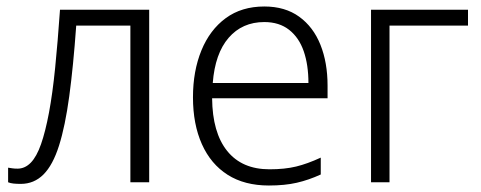

<svg xmlns="http://www.w3.org/2000/svg" viewBox="-20 -562 1482 592"><path d="M440 0H382V-483H215Q206 -357 193.5 -265Q181 -173 162 -113Q143 -53 114 -24Q85 5 44 5Q32 5 22 4Q12 3 5 0V-45Q11 -44 18 -43Q25 -42 34 -42Q57 -42 75 -60.5Q93 -79 106.5 -117.5Q120 -156 131 -214.5Q142 -273 150 -352.5Q158 -432 165 -532H440Z M795 -542Q859 -542 902.5 -510.5Q946 -479 968 -424Q990 -369 990 -298V-259H634Q635 -153 680.5 -96.5Q726 -40 811 -40Q858 -40 893 -48.5Q928 -57 969 -76V-24Q932 -7 895 1.5Q858 10 809 10Q734 10 682 -23Q630 -56 602.5 -117.5Q575 -179 575 -262Q575 -343 601 -406.5Q627 -470 676 -506Q725 -542 795 -542ZM795 -494Q727 -494 685 -445.5Q643 -397 636 -306H931Q931 -362 916.5 -404Q902 -446 871.5 -470Q841 -494 795 -494Z M1423 -532V-483H1181V0H1124V-532Z"/></svg>

Font: Noto Sans Display Light
Style: Regular
Weight: 300
Designer: Monotype Design Team
Foundry: Monotype Imaging Inc.
Version: Version 2.003